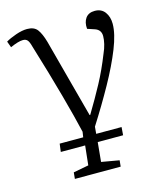

<svg xmlns="http://www.w3.org/2000/svg" viewBox="-127 -601 758 899"><g transform="rotate(-15 252.5 -152.0)"><path d="M124 216 127 185 201 171 211 77H93L98 38H212L216 12Q199 -62 168 -175Q137 -288 92 -435Q86 -458 78.5 -466.5Q71 -475 57 -475Q35 -475 -5 -457L-16 -487Q4 -499 34.5 -509.5Q65 -520 89 -520Q123 -520 138.5 -499.5Q154 -479 166 -437Q198 -318 222.5 -225Q247 -132 268 -55H271Q312 -123 344.5 -183.5Q377 -244 405 -315Q415 -337 420 -358Q425 -379 425 -396Q425 -426 397 -436L361 -448Q358 -480 372.5 -500Q387 -520 417 -520Q449 -520 466 -497Q483 -474 483 -440Q483 -392 455 -321.5Q427 -251 380.5 -167.5Q334 -84 278 4L275 38H398L395 77H272L263 171L349 186L346 216Z"/></g></svg>

Font: Literata 36pt Light
Style: Italic
Weight: 300
Italic angle: -2°
Designer: Latin by Veronika Burian and Jose Scaglione. Greek by Irene Vlachou. Cyrillic by Vera Evstafieva
Foundry: TypeTogether
Version: Version 3.002